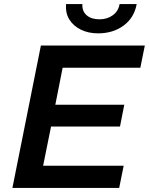

<svg xmlns="http://www.w3.org/2000/svg" viewBox="-20 -924 732 944"><path d="M192 -109H588L566 0H41L181 -700H692L670 -591H288L252 -409H591L570 -302H231ZM462 -760Q415 -760 378 -778Q341 -796 321 -828Q301 -860 305 -904H385Q383 -869 406 -849Q429 -829 469 -829Q507 -829 534.5 -849Q562 -869 568 -904H652Q640 -837 588 -798.5Q536 -760 462 -760Z"/></svg>

Font: Montserrat SemiBold
Style: Italic
Weight: 600
Italic angle: -11.3°
Designer: Julieta Ulanovsky
Foundry: Julieta Ulanovsky
Version: Version 9.000; ttfautohint (v1.8.4.7-5d5b)